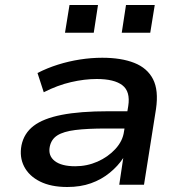

<svg xmlns="http://www.w3.org/2000/svg" viewBox="-20 -739 736 768"><path d="M249 9Q184 9 140 -13Q96 -35 76.5 -73Q57 -111 66 -158Q76 -206 114.5 -235.5Q153 -265 226.5 -279.5Q300 -294 414 -294H508L498 -225H405Q329 -225 281.5 -219Q234 -213 209.5 -197.5Q185 -182 179 -152Q172 -116 199 -95Q226 -74 281 -74Q328 -74 370 -92.5Q412 -111 441.5 -143Q471 -175 476 -213L493 -315Q502 -373 469.5 -398Q437 -423 367 -423Q318 -423 264 -410.5Q210 -398 155 -370L130 -447Q169 -467 212 -480.5Q255 -494 300 -501Q345 -508 389 -508Q465 -508 517 -487.5Q569 -467 592 -422.5Q615 -378 604 -303L556 0H457L473 -107Q452 -75 419 -48Q386 -21 344 -6Q302 9 249 9ZM467 -608 484 -719H599L581 -608ZM240 -608 258 -719H372L355 -608Z"/></svg>

Font: Nunito Sans 7pt SemiExpanded SemiBold
Style: Italic
Weight: 600
Width: 6
Italic angle: -9°
Designer: Vernon Adams
Foundry: Vernon Adams
Version: Version 3.101;gftools[0.9.27]